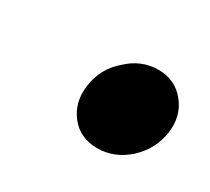

<svg xmlns="http://www.w3.org/2000/svg" viewBox="-52 -503 358 327"><g transform="rotate(30 126.5 -340.0)"><path d="M252 -340Q257 -374 237 -399Q217 -424 184 -424Q150 -424 124 -399Q97 -376 92 -340Q87 -305 107 -280Q126 -256 160 -256Q193 -256 220 -280Q247 -305 252 -340Z"/></g></svg>

Font: Unageo
Style: Bold-Italic
Weight: 700
Designer: Richard Sepsi
Foundry: Richard Sepsi
Version: Version 2.000